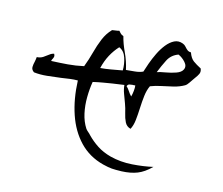

<svg xmlns="http://www.w3.org/2000/svg" viewBox="-106 -859 1212 1045"><g transform="rotate(15 500.0 -336.5)"><path d="M931 -607Q938 -590 931.5 -576.5Q925 -563 914 -549Q912 -546 909.5 -542.5Q907 -539 905 -536Q901 -531 892 -517Q883 -503 873 -497Q847 -482 814.5 -474Q782 -466 749.5 -459.5Q717 -453 689 -442Q677 -417 673 -383.5Q669 -350 667.5 -313.5Q666 -277 662.5 -245Q659 -213 647 -191Q624 -197 613.5 -218Q603 -239 597 -266Q591 -293 582 -317Q573 -342 564 -365.5Q555 -389 553 -413Q514 -408 487 -403.5Q460 -399 436 -395Q412 -391 382 -384Q375 -343 374.5 -296.5Q374 -250 383.5 -206.5Q393 -163 415 -129Q420 -122 428.5 -115Q437 -108 444 -100Q470 -73 503.5 -51Q537 -29 582 -17Q641 -2 705 -6.5Q769 -11 821 -23Q784 14 747 28.5Q710 43 660 45Q625 46 605 44.5Q585 43 553 35Q472 14 417.5 -43Q363 -100 334.5 -184Q306 -268 302 -371Q281 -371 258 -368Q235 -365 210 -361Q172 -356 133.5 -352Q95 -348 60 -352Q44 -363 44.5 -378.5Q45 -394 49 -409Q50 -416 51.5 -423Q53 -430 53 -436Q73 -437 87.5 -446.5Q102 -456 114.5 -466Q127 -476 140 -478Q145 -469 144 -463Q143 -457 140 -451Q138 -448 136.5 -444.5Q135 -441 134 -436Q182 -438 226 -441.5Q270 -445 315 -455Q331 -497 342 -539Q353 -581 368.5 -618.5Q384 -656 411 -684Q420 -686 431 -687Q442 -688 450 -691Q457 -684 461.5 -678.5Q466 -673 479 -668Q489 -628 509.5 -584.5Q530 -541 540 -494Q561 -496 588 -498.5Q615 -501 634 -510Q640 -530 650.5 -559.5Q661 -589 676 -620Q691 -651 710.5 -675.5Q730 -700 753 -711.5Q776 -723 802 -713Q813 -709 820 -700.5Q827 -692 835.5 -685Q844 -678 857 -678Q868 -647 886 -634Q904 -621 931 -607ZM524 -487Q525 -521 513.5 -556.5Q502 -592 473 -604Q448 -577 430 -543.5Q412 -510 402 -468Q429 -470 460 -475.5Q491 -481 524 -487ZM844 -578Q854 -598 836 -618.5Q818 -639 795 -649Q756 -635 738 -599.5Q720 -564 705 -526Q723 -532 752.5 -537Q782 -542 809 -551.5Q836 -561 844 -578ZM611 -426Q607 -425 603.5 -425Q600 -425 596 -425Q587 -424 579 -422.5Q571 -421 566 -410Q577 -400 585.5 -386.5Q594 -373 605 -362Q609 -376 611 -395Q613 -414 611 -426Z"/></g></svg>

Font: Yuji Mai
Style: Regular
Weight: 400
Designer: Kataoka Yuji
Foundry: Kinuta Font Factory
Version: Version 3.002